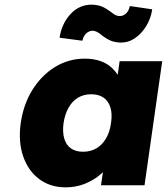

<svg xmlns="http://www.w3.org/2000/svg" viewBox="-20 -796 717 825"><path d="M262 9Q196 9 148.5 -26.5Q101 -62 79.5 -124.5Q58 -187 69 -267Q81 -349 120 -411Q159 -473 217 -508.5Q275 -544 344 -544Q381 -544 410.5 -534Q440 -524 460 -505Q480 -486 494 -462Q508 -438 515 -410L477 -412L494 -533H677L601 0H414L433 -130L473 -128Q460 -99 439 -74Q418 -49 390.5 -30.5Q363 -12 331 -1.5Q299 9 262 9ZM337 -144Q369 -144 394 -158.5Q419 -173 435.5 -201Q452 -229 457 -267Q463 -306 454.5 -334Q446 -362 425 -376.5Q404 -391 372 -391Q340 -391 315.5 -376.5Q291 -362 275 -334Q259 -306 253 -267Q248 -229 256 -201Q264 -173 284.5 -158.5Q305 -144 337 -144ZM499 -613Q483 -613 465 -618Q447 -623 422 -641Q407 -654 396.5 -659Q386 -664 379 -664Q364 -664 351.5 -653.5Q339 -643 334 -621L236 -634Q245 -694 282.5 -735Q320 -776 374 -776Q390 -776 407.5 -771.5Q425 -767 449 -750Q459 -742 470.5 -734.5Q482 -727 495 -727Q509 -727 521 -737.5Q533 -748 538 -770L634 -756Q629 -719 609.5 -686Q590 -653 561.5 -633Q533 -613 499 -613Z"/></svg>

Font: Lexend ExtBd
Style: Italic
Weight: 800
Italic angle: -8.13011°
Designer: Bonnie Shaver-Troup, Thomas Jockin
Foundry: Lexend
Version: Version 1.007